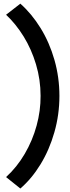

<svg xmlns="http://www.w3.org/2000/svg" viewBox="-20 -866 388 1065"><path d="M205.1 -334Q205.1 -424.3 179.7 -509Q154.3 -593.8 111.1 -663.6Q67.9 -733.4 13.7 -784.2L92.8 -845.7Q155.8 -790 205.1 -710.2Q254.4 -630.4 282 -533.7Q309.6 -437 309.6 -334Q309.6 -230.5 281.7 -132.6Q253.9 -34.7 204.8 45.4Q155.8 125.5 92.8 179.7L13.7 116.2Q74.2 61 117.4 -12.9Q160.6 -86.9 183.1 -169.4Q205.6 -252 205.1 -334Z"/></svg>

Font: Reddit Sans Strawberry
Style: Bold
Weight: 700
Designer: Stephen Hutchings
Foundry: Reddit
Version: Version 1.013